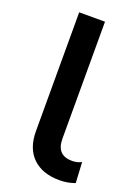

<svg xmlns="http://www.w3.org/2000/svg" viewBox="-134 -741 577 804"><g transform="rotate(20 154.5 -338.5)"><path d="M75 -154V-683H190V-162Q190 -88 259 -88Q282 -88 301 -98L306 -6Q274 6 237 6Q161 6 118 -35.5Q75 -77 75 -154Z"/></g></svg>

Font: Montserrat Ace
Style: Bold
Weight: 600
Designer: Julieta Ulanovsky
Foundry: Julieta Ulanovsky
Version: Version 1